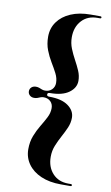

<svg xmlns="http://www.w3.org/2000/svg" viewBox="-93 -771 538 931"><g transform="rotate(10 176.0 -306.0)"><path d="M135 -306Q135 -297 147 -297Q208 -297 240.5 -273.5Q273 -250 273 -215Q273 -190 262.8 -166.2Q252.5 -142.5 239 -117.8Q225.5 -93 215 -67Q204.5 -41 204.5 -11.5Q204.5 38.5 233.5 70.2Q262.5 102 311 102H323.5Q329.5 102 329.5 107Q329.5 109.5 328 110.8Q326.5 112 323.5 112H275.5Q219.5 112 178 94Q136.5 76 113.8 44Q91 12 91 -29Q91 -65.5 102.5 -95Q114 -124.5 129.2 -149.5Q144.5 -174.5 156.2 -197.5Q168 -220.5 168 -244Q168 -264 155 -276.8Q142 -289.5 121.5 -289.5Q113 -289.5 106 -286.8Q99 -284 91.8 -281.2Q84.5 -278.5 75.5 -278.5Q62 -278.5 53.5 -286.5Q45 -294.5 45 -306Q45 -318 53.5 -325.8Q62 -333.5 75.5 -333.5Q84.5 -333.5 91.8 -330.8Q99 -328 106 -325.2Q113 -322.5 121.5 -322.5Q142 -322.5 155 -335.5Q168 -348.5 168 -368Q168 -391.5 156.2 -414.5Q144.5 -437.5 129.2 -462.5Q114 -487.5 102.5 -517Q91 -546.5 91 -583Q91 -624.5 113.8 -656.2Q136.5 -688 178 -706Q219.5 -724 275.5 -724H323.5Q326.5 -724 328 -722.8Q329.5 -721.5 329.5 -719Q329.5 -714 323.5 -714H311Q262.5 -714 233.5 -682.2Q204.5 -650.5 204.5 -600.5Q204.5 -571 215 -545Q225.5 -519 239 -494.2Q252.5 -469.5 262.8 -445.8Q273 -422 273 -397Q273 -362.5 240.5 -338.8Q208 -315 147 -315Q135 -315 135 -306Z"/></g></svg>

Font: Fraunces 120pt SemiBold
Style: Regular
Weight: 600
Version: Version 1.000;[b76b70a41]